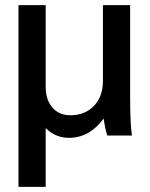

<svg xmlns="http://www.w3.org/2000/svg" viewBox="-20 -528 583 748"><path d="M52 -508H158V-190Q158 -139 184 -109Q210 -79 254 -79Q311 -79 346 -115.5Q381 -152 381 -213V-508H487V-148Q487 -46 494 0H398Q389 -28 384 -66Q328 9 249 9Q196 9 158 -29V200H52Z"/></svg>

Font: LT Superior Semi-bold
Style: Regular
Weight: 600
Designer: Daniel Lyons
Foundry: LyonsType
Version: Version 1.0